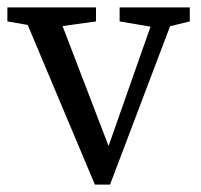

<svg xmlns="http://www.w3.org/2000/svg" viewBox="-20 -494 544 520"><path d="M237 6H278L460 -474H406L264 -70H285L130 -474H35L237 6ZM0 -436 98 -419H118L240 -436V-474H0V-436ZM304 -436 404 -419H424L494 -436V-474H304V-436Z"/></svg>

Font: Source Serif Variable
Style: Regular
Weight: 389
Designer: Frank Grießhammer
Foundry: Adobe Systems Incorporated
Version: Version 3.001;hotconv 1.0.111;makeotfexe 2.5.65597